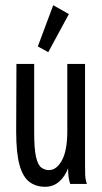

<svg xmlns="http://www.w3.org/2000/svg" viewBox="-20 -705 390 736"><path d="M153 11Q118 11 93 -7.5Q68 -26 55 -72Q42 -118 42 -201L43 -460H111V-198Q111 -135 118 -104Q125 -73 138 -63Q151 -53 168 -53Q197 -53 217.5 -90.5Q238 -128 238 -203V-460H306V-71Q306 -53 306.5 -35.5Q307 -18 313 0H249Q244 -16 242.5 -29.5Q241 -43 241 -60Q229 -28 206.5 -8.5Q184 11 153 11ZM165 -505 125 -527 184 -685 244 -651Z"/></svg>

Font: Inconsolata ExtraCondensed Medium
Style: Regular
Weight: 500
Width: 2
Monospace: yes
Designer: Raph Levien, Cyreal, Brenton Simpson
Foundry: Raph Levien, Cyreal, Google
Version: Version 3.001; ttfautohint (v1.8.2.53-6de2)